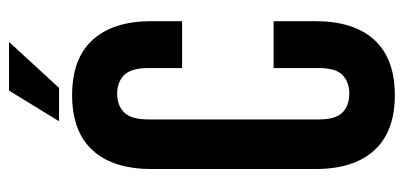

<svg xmlns="http://www.w3.org/2000/svg" viewBox="-255 -633 896 426"><g transform="rotate(-90 193.0 -420.0)"><path d="M359 -261V-168Q359 -83 317.5 -37.5Q276 8 195 8Q114 8 72.5 -37.5Q31 -83 31 -168V-532Q31 -617 72.5 -662.5Q114 -708 195 -708Q276 -708 317.5 -662.5Q359 -617 359 -532V-464H255V-539Q255 -577 239.5 -592.5Q224 -608 198 -608Q172 -608 156.5 -592.5Q141 -577 141 -539V-161Q141 -123 156.5 -108Q172 -93 198 -93Q224 -93 239.5 -108Q255 -123 255 -161V-261ZM313 -848 211 -737H137L205 -848Z"/></g></svg>

Font: BebasNeueW03-Regular
Style: Regular
Weight: 400
Designer: Ryoichi Tsunekawa
Foundry: Ryoichi Tsunekawa
Version: Version 1.30